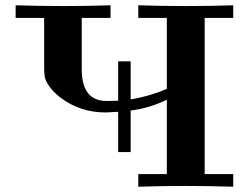

<svg xmlns="http://www.w3.org/2000/svg" viewBox="-20 -706 941 726"><path d="M39.1 -638.2V-686Q129.9 -683.1 222.2 -683.1Q310.1 -683.1 397.9 -686V-638.2H289.1V-443.8Q289.1 -323.7 383.8 -324.2Q390.6 -324.2 405.3 -324.7Q419.9 -325.2 426.8 -325.2V-474.1H474.1V-330.1Q547.4 -342.3 610.8 -370.1V-638.2H502.9V-686Q593.8 -683.1 686 -683.1Q773.9 -683.1 861.8 -686V-638.2H753.9V-47.9H861.8V0Q770 -2.9 679.2 -2.9Q592.3 -2.9 502.9 0V-47.9H610.8V-329.1Q545.9 -296.9 474.1 -288.1V-130.9H426.8V-283.2Q394.5 -281.2 379.9 -280.8Q283.7 -280.8 210 -335.9Q181.2 -357.9 166.5 -379.4Q151.9 -400.9 149.4 -414.6Q147 -428.2 147 -450.2V-638.2Z"/></svg>

Font: CMU Serif
Style: Bold
Weight: 700
Version: Version 0.7.0